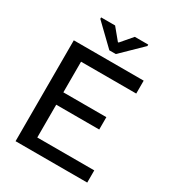

<svg xmlns="http://www.w3.org/2000/svg" viewBox="-176 -826 841 928"><g transform="rotate(30 245.0 -362.5)"><path d="M55 0V-563H445V-491H137V-320H377V-251H137V-68H455V0ZM228 -607 114 -717V-725H192L244 -662H248L302 -725H377V-717L264 -607Z"/></g></svg>

Font: Darker Grotesque SemiBold
Style: Regular
Weight: 600
Designer: Gabriel Lam
Foundry: TypeRant
Version: Version 1.000;gftools[0.9.28]